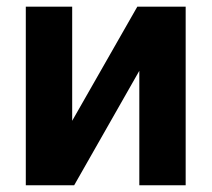

<svg xmlns="http://www.w3.org/2000/svg" viewBox="-20 -550 628 570"><path d="M387.7 -530.3H531.2V0H393.6V-339.8L200.2 0H56.6V-530.3H194.3V-191.4Z"/></svg>

Font: Pretendard GOV
Style: Bold
Weight: 700
Designer: Base glyphs from Inter by Rasmus Andersson; Hangeul glyphs from Noto Sans CJK(Source Han Sans) by Jang Soo-young and Kan
Foundry: Kil Hyung-jin
Version: Version 1.309